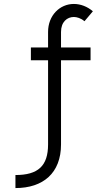

<svg xmlns="http://www.w3.org/2000/svg" viewBox="-20 -728 555 971"><path d="M58.1 223.1C197.8 223.1 288.6 147.5 288.6 2.4V-423.3H438V-487.8H288.6V-566.4C288.6 -617.7 319.8 -642.1 353.5 -642.1C368.2 -642.1 389.2 -636.2 407.2 -620.6L449.7 -670.9C421.4 -695.3 386.7 -708 353.5 -708C282.2 -708 223.1 -649.9 223.1 -566.4V-487.8H136.2V-423.3H223.1V2.4C223.1 111.3 172.4 157.2 58.1 157.2Z"/></svg>

Font: HK Grotesk
Style: Regular
Weight: 400
Designer: Alfredo Marco Pradil and Stefan Peev
Foundry: Hanken Design Co.
Version: Version 1.045;PS 001.045;hotconv 1.0.88;makeotf.lib2.5.64775